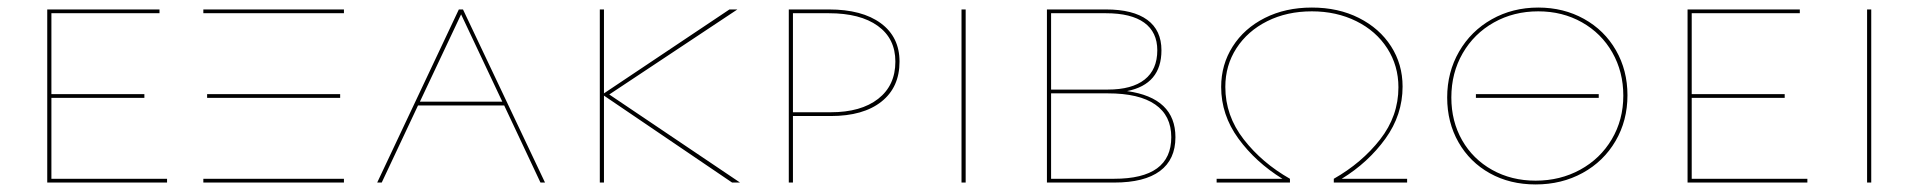

<svg xmlns="http://www.w3.org/2000/svg" viewBox="-20 -483 5081 508"><path d="M422 -10V0H105V-458H402V-448H116V-234H362V-224H116V-10Z M518 -458H890V-448H518ZM528 -234H880V-224H528ZM518 -10H890V0H518Z M1314 -204H1086L990 0H978L1194 -458H1205L1422 0H1410ZM1309 -214 1200 -445 1091 -214Z M1917 0 1578 -230V0H1567V-458H1578V-236L1910 -458H1931L1592 -233L1938 0Z M2360 -320Q2360 -252 2312 -214Q2264 -176 2178 -176H2078V0H2067V-458H2173Q2261 -458 2310.5 -421.5Q2360 -385 2360 -320ZM2349 -320Q2349 -381 2302.5 -414.5Q2256 -448 2173 -448H2078V-186H2178Q2258 -186 2303.5 -221.5Q2349 -257 2349 -320Z M2524 -458H2535V0H2524Z M3090 -120Q3090 -61 3049 -30.5Q3008 0 2928 0H2750V-458H2906Q2978 -458 3015.5 -430.5Q3053 -403 3053 -350Q3053 -260 2962 -242Q3090 -224 3090 -120ZM2761 -448V-246H2911Q2975 -246 3008.5 -272.5Q3042 -299 3042 -350Q3042 -398 3007.5 -423Q2973 -448 2906 -448ZM3079 -120Q3079 -177 3036.5 -206.5Q2994 -236 2911 -236H2761V-10H2928Q3079 -10 3079 -120Z M3703 -10V0H3509V-10Q3583 -52 3631.5 -114Q3680 -176 3680 -252Q3680 -309 3650.5 -355Q3621 -401 3568.5 -427Q3516 -453 3451 -453Q3385 -453 3333 -427Q3281 -401 3251.5 -355.5Q3222 -310 3222 -253Q3222 -177 3270.5 -114.5Q3319 -52 3393 -10V0H3199V-10H3373Q3302 -54 3256.5 -116.5Q3211 -179 3211 -253Q3211 -312 3241.5 -360Q3272 -408 3326.5 -435.5Q3381 -463 3451 -463Q3521 -463 3575.5 -435.5Q3630 -408 3660.5 -360.5Q3691 -313 3691 -254Q3691 -179 3645.5 -116Q3600 -53 3530 -10Z M3809 -225Q3809 -292 3840.5 -346.5Q3872 -401 3927 -432Q3982 -463 4050 -463Q4117 -463 4171 -433Q4225 -403 4255.5 -350Q4286 -297 4286 -231Q4286 -164 4254.5 -110Q4223 -56 4167.5 -25.5Q4112 5 4043 5Q3975 5 3922 -24.5Q3869 -54 3839 -106.5Q3809 -159 3809 -225ZM4275 -230Q4275 -293 4246 -344Q4217 -395 4165.5 -424Q4114 -453 4050 -453Q3985 -453 3932.5 -423.5Q3880 -394 3850 -342Q3820 -290 3820 -225Q3820 -162 3848.5 -112Q3877 -62 3928 -33.5Q3979 -5 4043 -5Q4108 -5 4161 -34Q4214 -63 4244.5 -114.5Q4275 -166 4275 -230ZM3885 -234H4210V-224H3885Z M4762 -10V0H4445V-458H4742V-448H4456V-234H4702V-224H4456V-10Z M4920 -458H4931V0H4920Z"/></svg>

Font: Ysabeau SC Hairline
Style: Regular
Weight: 100
Designer: Christian Thalmann (Catharsis Fonts)
Version: Version 0.003